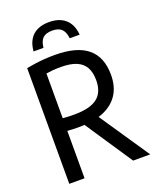

<svg xmlns="http://www.w3.org/2000/svg" viewBox="-169 -1041 928 1139"><g transform="rotate(-20 295.0 -471.5)"><path d="M67 0V-730.5Q94 -735.5 122.5 -739.5Q151 -743.5 182 -745.8Q213 -748 247.5 -748Q385.5 -748 453.2 -692Q521 -636 521 -523.5Q521 -449 487.5 -398.5Q454 -348 391 -322.2Q328 -296.5 238 -296.5Q214 -296.5 197 -297.2Q180 -298 163.5 -299V0ZM470 0 240.5 -344H345.5L578 0ZM236 -376Q335 -376 381.2 -411.5Q427.5 -447 427.5 -523.5Q427.5 -573 409.5 -605Q391.5 -637 353.8 -652.8Q316 -668.5 256.5 -668.5Q229 -668.5 207.2 -666.8Q185.5 -665 163.5 -661.5V-379Q177.5 -378 189 -377.2Q200.5 -376.5 211.8 -376.2Q223 -376 236 -376ZM136.5 -810.5Q140 -854.5 158 -884Q176 -913.5 207 -928.2Q238 -943 281.5 -943Q324.5 -943 356 -928Q387.5 -913 405.8 -883.5Q424 -854 427.5 -810.5H365Q360 -852.5 340.2 -870.8Q320.5 -889 281.5 -889Q242.5 -889 223 -870.8Q203.5 -852.5 199 -810.5Z"/></g></svg>

Font: Encode Sans SC Condensed Medium
Style: Regular
Weight: 500
Width: 3
Designer: Multiple Designers
Foundry: Impallari Type
Version: Version 3.002